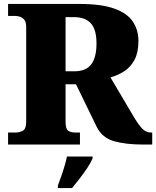

<svg xmlns="http://www.w3.org/2000/svg" viewBox="-20 -734 793 975"><path d="M21 0V-61H59Q78 -61 95.5 -70Q113 -79 113 -116V-597Q113 -622 103.5 -633.5Q94 -645 81.5 -649Q69 -653 59 -653H21V-714H382Q494 -714 560 -690.5Q626 -667 654.5 -624.5Q683 -582 683 -525Q683 -468 663.5 -431Q644 -394 612 -373Q580 -352 541 -341L655 -148Q682 -102 701.5 -81.5Q721 -61 746 -61H753V0H706Q619 0 559 -17Q499 -34 471 -90L366 -306H313V-116Q313 -79 326.5 -70Q340 -61 362 -61H386V0ZM358 -372Q417 -372 443.5 -407.5Q470 -443 470 -513Q470 -585 441 -616Q412 -647 356 -647H313V-372ZM274 208Q281 189 290.5 162.5Q300 136 308 108.5Q316 81 320 61H450V71Q441 92 423.5 118.5Q406 145 385 172Q364 199 346 221H274Z"/></svg>

Font: Noto Serif Myanmar Black
Style: Regular
Weight: 900
Designer: Ben Mitchell and the Monotype Design Team
Foundry: Monotype Imaging Inc.
Version: Version 2.106; ttfautohint (v1.8.4.7-5d5b)